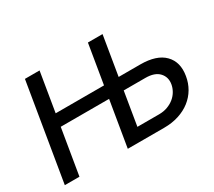

<svg xmlns="http://www.w3.org/2000/svg" viewBox="-134 -987 1393 1247"><g transform="rotate(-30 563.0 -363.5)"><path d="M155.2 -727.3H264.9L216.3 -433.9H578.8L627.5 -727.3H737.2L688.6 -433.9H850.9Q972.7 -433.9 1029.5 -376.1Q1086.6 -318.2 1070 -220.5Q1062.1 -171.9 1038.4 -131.4Q1014.6 -90.9 977.1 -61.6Q939.6 -32.3 889.6 -16.2Q839.5 0 779.1 0H506.7L563.6 -341.6H201L144.2 0H34.4ZM794.4 -92.3Q829.9 -92.3 858.8 -103.2Q887.8 -114 909.3 -131.9Q930.8 -149.9 944.1 -173.3Q957.4 -196.7 961.6 -221.9Q969.8 -272 937.9 -306.5Q905.5 -341.6 835.6 -341.6H673.3L632.1 -92.3Z"/></g></svg>

Font: Inter P Medium
Style: Italic
Weight: 500
Italic angle: 9.39999°
Designer: Rasmus Andersson
Foundry: rsms
Version: Version 3.018;git-588b23468